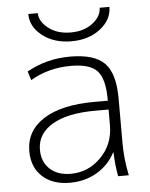

<svg xmlns="http://www.w3.org/2000/svg" viewBox="-53 -772 644 825"><g transform="rotate(-5 269.0 -359.0)"><path d="M100 -728H141Q142 -691 180 -662Q218 -633 275 -633Q332 -633 369.5 -661.5Q407 -690 408 -728H450Q450 -673 400 -634Q350 -595 275 -595Q200 -595 150 -634Q100 -673 100 -728ZM263 -530Q367 -530 411 -485.5Q455 -441 455 -333V-140Q455 -70 470 0H424Q415 -46 413 -103H411Q384 -51 332.5 -20.5Q281 10 215 10Q141 10 97 -30.5Q53 -71 53 -140Q53 -228 130.5 -277.5Q208 -327 351 -327H408V-332Q408 -421 376.5 -455.5Q345 -490 263 -490Q166 -490 88 -444L76 -482Q160 -530 263 -530ZM99 -142Q99 -90 132.5 -59Q166 -28 223 -28Q298 -28 353 -83.5Q408 -139 408 -222V-289H351Q230 -289 164.5 -250Q99 -211 99 -142Z"/></g></svg>

Font: M PLUS 1p Light
Style: Regular
Weight: 300
Version: Version 1.061